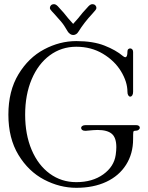

<svg xmlns="http://www.w3.org/2000/svg" viewBox="-20 -896 707 916"><path d="M20 -349Q20 -462 68 -541.5Q116 -621 190.5 -660.5Q265 -700 344 -700Q424 -700 478.5 -678.5Q533 -657 566 -629Q573 -623 578 -623Q588 -623 588 -650Q588 -658 592 -661.5Q596 -665 601 -665Q607 -665 611 -660.5Q615 -656 615 -648V-548V-458Q615 -447 611 -441Q607 -435 601 -435Q596 -435 592 -441Q588 -447 588 -458Q588 -505 557.5 -555.5Q527 -606 471 -639.5Q415 -673 344 -673Q273 -673 217.5 -632Q162 -591 131 -517.5Q100 -444 100 -349Q100 -254 131 -181Q162 -108 217.5 -67.5Q273 -27 344 -27Q421 -27 472.5 -64Q524 -101 532 -157Q535 -178 535 -194Q535 -239 513.5 -257.5Q492 -276 445 -276Q430 -276 390 -272H386Q377 -272 372 -276Q367 -280 367 -286Q367 -291 372.5 -295Q378 -299 388 -299H630Q638 -299 642.5 -295.5Q647 -292 647 -287Q647 -281 641 -276.5Q635 -272 624 -272Q617 -272 616 -266Q615 -260 615 -232Q615 -163 581.5 -110Q548 -57 487 -28.5Q426 0 344 0Q265 0 190.5 -39Q116 -78 68 -157Q20 -236 20 -349ZM303 -746Q286 -776 271 -793.5Q256 -811 236 -833Q233 -836 227.5 -842Q222 -848 220 -851.5Q218 -855 218 -858Q218 -865 223 -870.5Q228 -876 238 -876Q246 -876 255.5 -866.5Q265 -857 284 -835Q304 -809 329 -782Q354 -809 374 -835Q393 -857 402.5 -866.5Q412 -876 420 -876Q430 -876 435 -870.5Q440 -865 440 -858Q440 -853 434.5 -846.5Q429 -840 421 -831Q381 -788 355 -746Q345 -729 329 -729Q322 -729 315 -733.5Q308 -738 303 -746Z"/></svg>

Font: Hina Mincho
Style: Regular
Weight: 400
Designer: satsuyako
Foundry: satsuyako
Version: Version 1.100